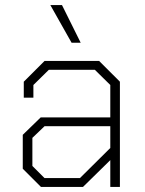

<svg xmlns="http://www.w3.org/2000/svg" viewBox="-20 -739 574 759"><path d="M70 -72V-206L141 -275H416V-403L355 -463H173L112 -403V-353H74V-416L156 -498H372L454 -416V0H416V-106L308 0H142ZM296 -35 416 -154V-240H156L108 -194V-83L156 -35ZM179 -719H225L299 -570H263Z"/></svg>

Font: Chakra Petch ExtraLight
Style: Regular
Weight: 275
Designer: Katatrad Aksorn Co.,Ltd.
Foundry: Cadson Demak Co.,Ltd.
Version: Version 1.000; ttfautohint (v1.6)